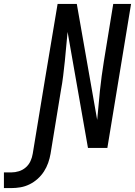

<svg xmlns="http://www.w3.org/2000/svg" viewBox="-166 -755 689 980"><path d="M-146 205V125H-108Q-89 125 -69.5 119Q-50 113 -34.5 99.5Q-19 86 -10.5 67.5Q-2 49 1 30Q32 -161 64 -352.5Q96 -544 128 -735H226L330 -143Q334 -180 337 -217Q340 -254 344 -291.5Q348 -329 353 -366.5Q358 -404 364 -441L412 -735H503L382 0H283L179 -592Q175 -555 172 -518Q169 -481 165 -443.5Q161 -406 156.5 -368.5Q152 -331 145 -294L92 30Q88 53 80 76Q72 99 58.5 120Q45 141 26 158Q7 175 -15.5 186Q-38 197 -61.5 201Q-85 205 -108 205Z"/></svg>

Font: Iosevka SS04 Medium Oblique
Style: Regular
Weight: 500
Italic angle: -9°
Monospace: yes
Designer: Belleve Invis
Foundry: Belleve Invis
Version: Version 19.0.0; ttfautohint (v1.8.4)